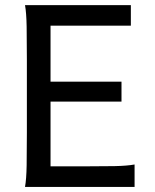

<svg xmlns="http://www.w3.org/2000/svg" viewBox="-20 -733 606 753"><path d="M456.5 -412.6V-334.5H178.2V-80.6H307.1Q379.9 -80.6 429.2 -81.5Q478.5 -82.5 507.8 -87.9V0H78.1Q83.5 -29.3 84.5 -84.7Q85.4 -140.1 85.4 -212.4V-500.5Q85.4 -572.8 84.5 -628.2Q83.5 -683.6 78.1 -712.9H493.2V-632.3H178.2V-412.6Z"/></svg>

Font: Andika FrenchTight
Style: Regular
Weight: 400
Designer: Victor Gaultney, Annie Olsen, Julie Remington, Don Collingsworth, Eric Hays, Becca Hirsbrunner
Foundry: SIL International
Version: Version 5.000 ; Dig1 Dig4Opn Dig7 LnSpcTght